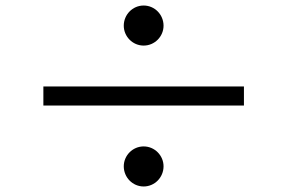

<svg xmlns="http://www.w3.org/2000/svg" viewBox="-20 -723 1040 695"><path d="M500 -703C460 -703 428 -670 428 -630C428 -591 460 -558 500 -558C540 -558 572 -591 572 -630C572 -670 540 -703 500 -703ZM863 -410H137V-341H863ZM500 -193C460 -193 428 -160 428 -121C428 -81 460 -48 500 -48C540 -48 572 -81 572 -121C572 -160 540 -193 500 -193Z"/></svg>

Font: ChiuKong Gothic CL
Style: Regular
Weight: 400
Designer: Ryoko NISHIZUKA 西塚涼子 (kana, bopomofo & ideographs); Paul D. Hunt (Latin, Greek & Cyrillic); Sandoll Communications 산돌커뮤니
Foundry: Adobe
Version: Version 1.300